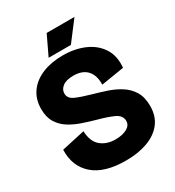

<svg xmlns="http://www.w3.org/2000/svg" viewBox="-199 -945 982 1076"><g transform="rotate(-30 292.5 -407.0)"><path d="M299 14Q159 14 89 -48Q19 -110 23 -215L173 -248Q176 -179 213.5 -148.5Q251 -118 307 -118Q352 -118 381 -134Q410 -150 410 -178Q410 -214 370.5 -232Q331 -250 271 -266Q228 -278 185.5 -292.5Q143 -307 108 -329Q73 -351 51.5 -386Q30 -421 30 -473Q30 -537 62.5 -582Q95 -627 152.5 -650.5Q210 -674 284 -674Q362 -674 423 -647.5Q484 -621 517 -570Q550 -519 543 -445L395 -421Q397 -480 367.5 -513Q338 -546 279 -546Q233 -546 209.5 -528Q186 -510 186 -484Q186 -452 222 -436Q258 -420 319 -403Q362 -391 405.5 -376.5Q449 -362 486 -338.5Q523 -315 545.5 -278Q568 -241 568 -184Q568 -118 533.5 -74Q499 -30 438.5 -8Q378 14 299 14ZM354 -702H210L270 -828H450Z"/></g></svg>

Font: Bricolage Grotesque 48pt ExtraBold
Style: Regular
Weight: 800
Designer: Mathieu Triay
Foundry: Atelier Triay
Version: Version 1.000; ttfautohint (v1.8.4.7-5d5b);gftools[0.9.32]